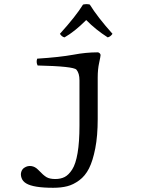

<svg xmlns="http://www.w3.org/2000/svg" viewBox="-20 -744 680 920"><path d="M410.2 -722.2Q447.3 -662.1 519 -582Q509.3 -567.9 496.1 -564.9Q438 -602.1 393.1 -647.9Q336.9 -591.8 289.1 -564.9Q275.9 -567.9 267.1 -582Q343.3 -666 377.9 -722.2Q396 -726.1 410.2 -722.2ZM448.2 -173.8Q448.2 -92.8 436.5 -33Q424.8 26.9 406.5 63Q388.2 99.1 359.6 120.1Q331.1 141.1 302 148.4Q272.9 155.8 234.9 155.8Q140.1 155.8 105.5 134.8Q88.9 125 83.3 108.9Q77.6 92.8 82 79.3Q86.4 65.9 96.7 59.6Q112.3 49.3 130.1 51.8Q147.9 54.2 162.6 69.3Q188 96.2 203.1 105Q218.3 113.8 245.1 113.8Q271 113.8 290 104Q309.1 94.2 325.9 68.1Q342.8 42 351.8 -11Q360.8 -64 360.8 -142.1V-358.9Q360.8 -393.1 346.2 -410.2Q332 -426.3 160.2 -430.2Q152.3 -446.3 158.2 -462.9Q265.1 -469.7 332 -481.9Q391.1 -493.2 448.2 -493.2Q453.1 -493.2 457.5 -489Q461.9 -484.9 461.9 -480Q461.9 -474.1 455.1 -443.1Q448.2 -412.1 448.2 -372.1Z"/></svg>

Font: Linux Libertine Mono
Style: Mono
Weight: 400
Designer: Philipp H. Poll
Foundry: Philipp H. Poll
Version: Version 5.1.7 ; ttfautohint (v0.9)